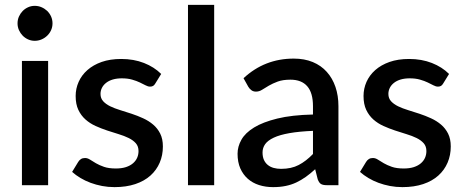

<svg xmlns="http://www.w3.org/2000/svg" viewBox="-20 -760 1906 788"><path d="M177.5 -510H70V0H177.5ZM195.5 -664C195.5 -674 193.6 -683.3 189.8 -692C185.9 -700.7 180.7 -708.2 174 -714.8C167.3 -721.2 159.6 -726.4 150.8 -730.2C141.9 -734.1 132.5 -736 122.5 -736C112.8 -736 103.8 -734.1 95.2 -730.2C86.8 -726.4 79.3 -721.2 73 -714.8C66.7 -708.2 61.6 -700.7 57.7 -692C53.9 -683.3 52 -674 52 -664C52 -654.3 53.9 -645.2 57.7 -636.5C61.6 -627.8 66.7 -620.3 73 -613.8C79.3 -607.3 86.8 -602.1 95.2 -598.3C103.8 -594.4 112.8 -592.5 122.5 -592.5C132.5 -592.5 141.9 -594.4 150.8 -598.3C159.6 -602.1 167.3 -607.3 174 -613.8C180.7 -620.3 185.9 -627.8 189.8 -636.5C193.6 -645.2 195.5 -654.3 195.5 -664Z M617.5 -417.5 641.5 -456.5C622.5 -475.5 599 -490.5 571 -501.5C543 -512.5 511.8 -518 477.5 -518C447.2 -518 420.4 -513.9 397.2 -505.8C374.1 -497.6 354.6 -486.5 338.8 -472.5C322.9 -458.5 310.9 -442.3 302.8 -424C294.6 -405.7 290.5 -386.3 290.5 -366C290.5 -343.7 294.2 -324.7 301.5 -309.2C308.8 -293.7 318.6 -280.6 330.8 -269.7C342.9 -258.9 356.8 -250 372.2 -243C387.8 -236 403.5 -229.8 419.5 -224.5C435.5 -219.2 451.2 -214.2 466.8 -209.5C482.2 -204.8 496.1 -199.5 508.2 -193.5C520.4 -187.5 530.2 -180.3 537.5 -172C544.8 -163.7 548.5 -153 548.5 -140C548.5 -130.3 546.7 -121.2 543 -112.7C539.3 -104.2 533.7 -96.7 526 -90C518.3 -83.3 508.7 -78.1 497 -74.2C485.3 -70.4 471.5 -68.5 455.5 -68.5C436.2 -68.5 420 -70.7 407 -75.2C394 -79.7 382.9 -84.7 373.8 -90C364.6 -95.3 356.6 -100.2 349.8 -104.7C342.9 -109.2 336 -111.5 329 -111.5C322.3 -111.5 316.8 -110.1 312.3 -107.2C307.8 -104.4 304 -100.5 301 -95.5L276 -54.5C286 -45.5 297.4 -37.2 310.3 -29.5C323.1 -21.8 336.9 -15.2 351.8 -9.7C366.6 -4.2 382.3 0.1 398.8 3.3C415.3 6.4 432.3 8 450 8C482 8 510.4 3.8 535.3 -4.5C560.1 -12.8 580.8 -24.5 597.5 -39.5C614.2 -54.5 626.8 -72.2 635.5 -92.5C644.2 -112.8 648.5 -135 648.5 -159C648.5 -179.7 644.8 -197.2 637.5 -211.7C630.2 -226.2 620.5 -238.6 608.5 -248.7C596.5 -258.9 582.8 -267.5 567.5 -274.5C552.2 -281.5 536.5 -287.7 520.5 -293C504.5 -298.3 488.8 -303.3 473.5 -308C458.2 -312.7 444.5 -317.9 432.5 -323.7C420.5 -329.6 410.8 -336.5 403.5 -344.5C396.2 -352.5 392.5 -362.5 392.5 -374.5C392.5 -383.5 394.5 -391.9 398.5 -399.7C402.5 -407.6 408.3 -414.4 415.8 -420.2C423.3 -426.1 432.4 -430.6 443.3 -433.8C454.1 -436.9 466.2 -438.5 479.5 -438.5C495.8 -438.5 510.1 -436.8 522.3 -433.2C534.4 -429.8 545 -425.8 554 -421.5C563 -417.2 570.8 -413.2 577.5 -409.8C584.2 -406.2 590.3 -404.5 596 -404.5C601 -404.5 605.2 -405.5 608.5 -407.5C611.8 -409.5 614.8 -412.8 617.5 -417.5Z M859 -740H751.5V0H859Z M1321 0H1369V-324C1369 -353 1364.9 -379.4 1356.8 -403.2C1348.6 -427.1 1336.8 -447.7 1321.2 -465C1305.8 -482.3 1286.6 -495.8 1263.8 -505.3C1240.9 -514.8 1214.8 -519.5 1185.5 -519.5C1105.8 -519.5 1037.2 -492.7 979.5 -439L999 -404C1002.3 -398.3 1006.6 -393.6 1011.8 -389.8C1016.9 -385.9 1023.2 -384 1030.5 -384C1039.5 -384 1048 -386.6 1056 -391.8C1064 -396.9 1073.2 -402.5 1083.5 -408.5C1093.8 -414.5 1106 -420.1 1120 -425.3C1134 -430.4 1151.3 -433 1172 -433C1202.3 -433 1225.3 -424 1241 -406C1256.7 -388 1264.5 -360.7 1264.5 -324V-290C1206.5 -288.7 1157.8 -283.2 1118.2 -273.5C1078.8 -263.8 1046.9 -251.6 1022.8 -236.8C998.6 -221.9 981.2 -205.2 970.8 -186.5C960.2 -167.8 955 -148.7 955 -129C955 -106 958.8 -86 966.2 -69C973.8 -52 984 -37.8 997 -26.3C1010 -14.8 1025.4 -6.2 1043.2 -0.5C1061.1 5.2 1080.3 8 1101 8C1119.7 8 1136.8 6.4 1152.2 3.2C1167.8 0.1 1182.2 -4.7 1195.8 -11C1209.2 -17.3 1222.3 -25 1235 -34C1247.7 -43 1260.5 -53.5 1273.5 -65.5L1284 -24C1287.7 -14.3 1292.2 -7.9 1297.5 -4.8C1302.8 -1.6 1310.7 0 1321 0ZM1133.5 -67C1122.5 -67 1112.4 -68.3 1103.3 -70.8C1094.1 -73.3 1086.1 -77.3 1079.3 -82.8C1072.4 -88.3 1067.1 -95.3 1063.2 -103.8C1059.4 -112.3 1057.5 -122.5 1057.5 -134.5C1057.5 -146.8 1061.1 -158.1 1068.2 -168.3C1075.4 -178.4 1087.2 -187.3 1103.5 -195C1119.8 -202.7 1141.2 -208.8 1167.5 -213.5C1193.8 -218.2 1226.2 -221.3 1264.5 -223V-128C1245.5 -108.3 1225.9 -93.2 1205.8 -82.8C1185.6 -72.2 1161.5 -67 1133.5 -67Z M1799 -417.5 1823 -456.5C1804 -475.5 1780.5 -490.5 1752.5 -501.5C1724.5 -512.5 1693.3 -518 1659 -518C1628.7 -518 1601.9 -513.9 1578.8 -505.8C1555.6 -497.6 1536.1 -486.5 1520.2 -472.5C1504.4 -458.5 1492.4 -442.3 1484.2 -424C1476.1 -405.7 1472 -386.3 1472 -366C1472 -343.7 1475.7 -324.7 1483 -309.2C1490.3 -293.7 1500.1 -280.6 1512.2 -269.7C1524.4 -258.9 1538.2 -250 1553.8 -243C1569.2 -236 1585 -229.8 1601 -224.5C1617 -219.2 1632.8 -214.2 1648.2 -209.5C1663.8 -204.8 1677.6 -199.5 1689.8 -193.5C1701.9 -187.5 1711.7 -180.3 1719 -172C1726.3 -163.7 1730 -153 1730 -140C1730 -130.3 1728.2 -121.2 1724.5 -112.7C1720.8 -104.2 1715.2 -96.7 1707.5 -90C1699.8 -83.3 1690.2 -78.1 1678.5 -74.2C1666.8 -70.4 1653 -68.5 1637 -68.5C1617.7 -68.5 1601.5 -70.7 1588.5 -75.2C1575.5 -79.7 1564.4 -84.7 1555.3 -90C1546.1 -95.3 1538.1 -100.2 1531.3 -104.7C1524.4 -109.2 1517.5 -111.5 1510.5 -111.5C1503.8 -111.5 1498.3 -110.1 1493.8 -107.2C1489.3 -104.4 1485.5 -100.5 1482.5 -95.5L1457.5 -54.5C1467.5 -45.5 1478.9 -37.2 1491.8 -29.5C1504.6 -21.8 1518.4 -15.2 1533.3 -9.7C1548.1 -4.2 1563.8 0.1 1580.3 3.3C1596.8 6.4 1613.8 8 1631.5 8C1663.5 8 1691.9 3.8 1716.8 -4.5C1741.6 -12.8 1762.3 -24.5 1779 -39.5C1795.7 -54.5 1808.3 -72.2 1817 -92.5C1825.7 -112.8 1830 -135 1830 -159C1830 -179.7 1826.3 -197.2 1819 -211.7C1811.7 -226.2 1802 -238.6 1790 -248.7C1778 -258.9 1764.3 -267.5 1749 -274.5C1733.7 -281.5 1718 -287.7 1702 -293C1686 -298.3 1670.3 -303.3 1655 -308C1639.7 -312.7 1626 -317.9 1614 -323.7C1602 -329.6 1592.3 -336.5 1585 -344.5C1577.7 -352.5 1574 -362.5 1574 -374.5C1574 -383.5 1576 -391.9 1580 -399.7C1584 -407.6 1589.8 -414.4 1597.3 -420.2C1604.8 -426.1 1613.9 -430.6 1624.8 -433.8C1635.6 -436.9 1647.7 -438.5 1661 -438.5C1677.3 -438.5 1691.6 -436.8 1703.8 -433.2C1715.9 -429.8 1726.5 -425.8 1735.5 -421.5C1744.5 -417.2 1752.3 -413.2 1759 -409.8C1765.7 -406.2 1771.8 -404.5 1777.5 -404.5C1782.5 -404.5 1786.7 -405.5 1790 -407.5C1793.3 -409.5 1796.3 -412.8 1799 -417.5Z"/></svg>

Font: Lato Semibold
Style: Regular
Weight: 600
Designer: Lukasz Dziedzic
Foundry: tyPoland Lukasz Dziedzic
Version: Version 2.006; 2014-01-15